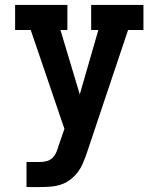

<svg xmlns="http://www.w3.org/2000/svg" viewBox="-20 -755 640 775"><path d="M87 0V-101H139Q154 -101 168 -104.5Q182 -108 192 -118Q202 -128 207.5 -141Q213 -154 217 -168L240 -235L104 -634H41V-735H252V-634H224L302 -374L377 -634H348V-735H559V-634H497L330 -136Q323 -116 314.5 -96Q306 -76 293 -59Q280 -42 262.5 -29Q245 -16 224.5 -9.5Q204 -3 182.5 -1.5Q161 0 139 0Z"/></svg>

Font: Iosevka Etoile
Style: Bold
Weight: 700
Designer: Belleve Invis
Foundry: Belleve Invis
Version: Version 28.1.0; ttfautohint (v1.8.4)